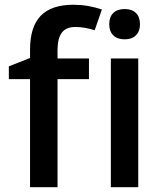

<svg xmlns="http://www.w3.org/2000/svg" viewBox="-20 -785 682 805"><path d="M353 -453.1H221.2V0H106V-453.1H17.1V-506.8L106 -542V-577.1Q106 -672.9 150.9 -719Q195.8 -765.1 288.1 -765.1Q348.6 -765.1 407.2 -745.1L377 -658.2Q334.5 -671.9 295.9 -671.9Q256.8 -671.9 239 -647.7Q221.2 -623.5 221.2 -575.2V-540H353ZM559.6 0H444.8V-540H559.6ZM438 -683.1Q438 -713.9 454.8 -730.5Q471.7 -747.1 502.9 -747.1Q533.2 -747.1 550 -730.5Q566.9 -713.9 566.9 -683.1Q566.9 -653.8 550 -637Q533.2 -620.1 502.9 -620.1Q471.7 -620.1 454.8 -637Q438 -653.8 438 -683.1Z"/></svg>

Font: f1_25643          
Style: Regular
Weight: 600
Foundry: Ascender Corporation
Version: Version 1.10